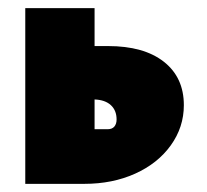

<svg xmlns="http://www.w3.org/2000/svg" viewBox="-20 -451 507 471"><path d="M431 -193Q431 -139 399 -94.5Q367 -50 311.5 -25Q256 0 187 0H42V-431H212V-338H245Q333 -338 382 -299.5Q431 -261 431 -193ZM266 -158Q266 -180 252 -193Q238 -206 212 -207V-134H244Q255 -134 260.5 -140.5Q266 -147 266 -158Z"/></svg>

Font: Ysabeau Heavy
Style: Regular
Weight: 800
Designer: Christian Thalmann (Catharsis Fonts)
Version: Version 0.003